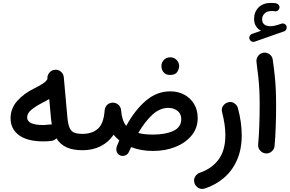

<svg xmlns="http://www.w3.org/2000/svg" viewBox="-20 -980 1954 1295"><path d="M51.3 -181.6Q51.3 -248 95.7 -298.6Q140.1 -349.1 211.9 -384.3Q240.7 -398.4 266.4 -414.6Q292 -430.7 299.8 -446.8V-449.2Q297.9 -471.7 312.7 -489.5Q327.6 -507.3 350.1 -509.3Q373 -511.7 390.6 -496.8Q408.2 -481.9 410.2 -459L411.1 -449.7Q411.6 -446.8 411.6 -443.8L434.6 -188.5Q439 -139.6 450.2 -116Q461.4 -92.3 482.4 -84.7Q503.4 -77.1 536.6 -77.1H537.1Q560.1 -77.1 576.2 -61Q592.3 -44.9 592.3 -22Q592.3 0.5 576.2 16.8Q560.1 33.2 537.1 33.2H536.6Q469.7 33.2 427.2 12.9Q384.8 -7.3 360.8 -46.9Q347.2 -32.7 328.1 -29.8Q314.5 -27.8 298.8 -27.1Q283.2 -26.4 272 -26.4Q163.6 -26.4 107.4 -68.6Q51.3 -110.8 51.3 -181.6ZM163.1 -188Q163.1 -136.7 272 -136.7Q279.8 -136.7 290.8 -137.7Q301.8 -138.7 312.5 -140.1Q320.8 -141.1 329.1 -139.6Q326.2 -157.7 324.2 -178.7L312 -312.5Q289.1 -298.3 259.3 -283.2Q218.8 -262.2 190.9 -239Q163.1 -215.8 163.1 -188Z M481.9 -22Q481.9 -44.9 498.3 -61Q514.6 -77.1 537.1 -77.1Q601.1 -77.1 640.4 -111.8Q679.7 -146.5 686 -237.3Q687 -246.6 690.9 -255.4Q703.1 -282.7 733.4 -287.1Q739.7 -288.1 746.1 -287.6Q760.3 -286.1 772 -278.3Q795.4 -262.7 796.9 -235.4Q801.8 -168 831.5 -130.9Q890.1 -238.3 964.1 -301Q1038.1 -363.8 1128.4 -363.8Q1181.6 -363.8 1223.4 -341.1Q1265.1 -318.4 1289.3 -278.1Q1313.5 -237.8 1313.5 -184.1Q1313.5 -116.7 1272.7 -66.7Q1231.9 -16.6 1163.8 10.7Q1095.7 38.1 1012.7 38.1Q930.7 38.1 864.3 12.2Q857.4 26.9 850.6 42.5Q841.3 64 821.5 69.6Q801.8 75.2 785.6 65.9Q771.5 57.6 766.6 40.8Q761.7 23.9 769 4.4Q776.9 -15.1 784.7 -33.2Q763.2 -50.3 746.1 -71.3Q712.4 -21 658.9 6.1Q605.5 33.2 537.1 33.2Q514.6 33.2 498.3 16.8Q481.9 0.5 481.9 -22ZM1115.7 -252.4Q1058.1 -252.4 1007.8 -206.3Q957.5 -160.2 912.6 -83Q953.1 -72.3 1012.7 -72.3Q1095.7 -72.3 1149.2 -97.2Q1202.6 -122.1 1202.6 -176.8Q1202.6 -212.9 1176.8 -232.7Q1150.9 -252.4 1115.7 -252.4ZM1068.8 -535.6Q1068.8 -557.6 1085.2 -575.4Q1101.6 -593.3 1127.4 -593.3Q1146 -593.3 1158.7 -585.4Q1171.4 -577.6 1178.7 -566.4Q1188.5 -550.3 1188.5 -535.2Q1188.5 -517.1 1176 -495.8Q1163.6 -474.6 1127.9 -474.6Q1103.5 -474.6 1091.1 -485.1Q1078.6 -495.6 1073.2 -509.3Q1068.8 -522 1068.8 -535.6Z M1512.2 -288.1Q1539.1 -297.9 1559.6 -284.2Q1580.1 -270.5 1585 -250Q1610.4 -153.8 1610.4 -68.4Q1610.4 26.4 1579.1 98.1Q1547.9 169.9 1491.9 218.3Q1436 266.6 1362.8 291Q1337.9 299.3 1317.9 287.1Q1297.9 274.9 1292 255.4Q1284.2 229.5 1296.4 210.7Q1308.6 191.9 1326.7 185.5Q1407.7 158.2 1453.9 96.4Q1500 34.7 1500 -68.4Q1500 -138.7 1478 -222.7Q1471.7 -247.1 1483.6 -264.4Q1495.6 -281.7 1512.2 -288.1Z M1663.1 -716.3Q1659.2 -726.1 1664.3 -736.8Q1669.4 -747.6 1680.2 -751.5L1740.7 -772.5Q1719.2 -783.2 1706.5 -803.5Q1693.8 -823.7 1693.8 -852.5Q1693.8 -899.4 1724.1 -929.9Q1754.4 -960.4 1807.6 -960.4Q1826.2 -960.4 1840.8 -958Q1852.1 -956.1 1859.1 -947.5Q1866.2 -939 1865.2 -928.7Q1864.3 -918 1855.2 -909.9Q1846.2 -901.9 1835 -903.8Q1825.2 -905.8 1814.5 -905.8Q1781.7 -905.8 1764.9 -889.6Q1748 -873.5 1748 -849.1Q1748 -826.7 1762.7 -814.9Q1777.3 -803.2 1802.7 -803.2Q1816.9 -803.2 1833 -806.6Q1849.1 -810.1 1878.4 -820.3Q1889.6 -824.2 1900.1 -818.1Q1910.6 -812 1913.1 -800.8Q1915.5 -790 1910.4 -780.5Q1905.3 -771 1896 -768.6L1698.2 -699.2Q1687.5 -695.3 1677.2 -700.4Q1667 -705.6 1663.1 -716.3ZM1710 -562Q1707 -584.5 1721.2 -603Q1735.4 -621.6 1757.8 -624.5Q1780.3 -627.4 1798.6 -613.5Q1816.9 -599.6 1819.8 -576.7Q1828.6 -513.7 1833.5 -465.1Q1838.4 -416.5 1840.3 -369.9Q1842.3 -323.2 1842.3 -265.1Q1842.3 -197.3 1839.8 -127Q1837.4 -56.6 1832 3.9Q1830.1 26.4 1812.5 41.5Q1794.9 56.6 1772 54.7Q1749.5 52.7 1734.4 35.2Q1719.2 17.6 1721.2 -4.9Q1726.6 -65.4 1729 -135Q1731.4 -204.6 1731.4 -270.5Q1731.4 -324.7 1729.5 -366.9Q1727.5 -409.2 1722.9 -454.3Q1718.3 -499.5 1710 -562Z"/></svg>

Font: Mikhak-FD SemiBold
Style: Regular
Weight: 600
Designer: Amin Abedi
Version: Version 3.2